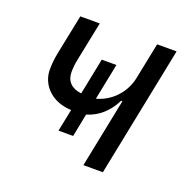

<svg xmlns="http://www.w3.org/2000/svg" viewBox="-98 -615 716 714"><g transform="rotate(20 260.0 -258.0)"><path d="M303 0H380L484 -516H407L378 -373C369 -325 332 -267 262 -248L291 -392H233L204 -248C165 -252 143 -275 143 -310C143 -323 144 -339 148 -359L180 -516H103L71 -359C66 -334 64 -312 64 -292C64 -233 110 -180 190 -177L172 -89H230L248 -180C294 -194 329 -225 353 -273H358Z"/></g></svg>

Font: LVC Sans
Style: Italic
Weight: 400
Italic angle: -11.31°
Designer: Mike Abbink, Paul van der Laan, Pieter van Rosmalen
Foundry: Bold Monday
Version: Version 3.0